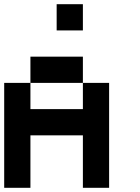

<svg xmlns="http://www.w3.org/2000/svg" viewBox="-20 -895 665 915"><path d="M250 -750V-875H375V-750ZM125 -500V-625H375V-500ZM125 0H0V-500H125V-375H375V-500H500V0H375V-250H125Z"/></svg>

Font: Tiny5
Style: Regular
Weight: 400
Designer: Stefan Schmidt
Foundry: Made with Bits'n'Picas by Kreative Software
Version: Version 1.002; ttfautohint (v1.8.4.7-5d5b)